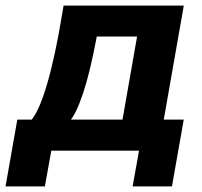

<svg xmlns="http://www.w3.org/2000/svg" viewBox="-77 -540 724 688"><path d="M414.2 -409.2H269.8L267.2 -395.8Q245.2 -279.4 220.3 -204.8Q195.4 -130.2 171 -104L31.4 -105.4Q61.8 -137 91.4 -237.5Q121 -338 146.4 -493.8L150.8 -520H581.6L505.6 -87.4H357.8ZM-15 -111.4H581.4L539.2 128H398.2L421.2 0H106.8L83.8 128H-57.2Z"/></svg>

Font: Fixel Italic Variable 20240409 Display Thin
Style: Italic
Weight: 100
Italic angle: -10°
Designer: AlfaBravo + MacPaw
Foundry: Kyrylo Tkachov, Marchela Mozhyna, Serhii Makarenko, Maria Weinstein, Zakhar Kryvoshyya
Version: Version 1.211;Glyphs 3.2 (3225)